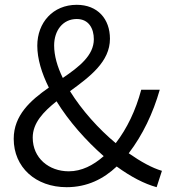

<svg xmlns="http://www.w3.org/2000/svg" viewBox="-20 -765 710 798"><path d="M257 13C342 13 410 -21 465 -73C524 -30 580 -1 631 13L653 -55C612 -67 565 -93 515 -128C573 -204 616 -294 644 -392H567C544 -306 508 -231 461 -170C390 -229 320 -307 271 -386C353 -446 437 -508 437 -604C437 -686 386 -745 299 -745C200 -745 135 -671 135 -575C135 -521 153 -461 183 -401C107 -348 37 -286 37 -188C37 -70 128 13 257 13ZM411 -116C368 -78 319 -53 266 -53C183 -53 116 -108 116 -193C116 -254 160 -300 215 -344C266 -261 337 -181 411 -116ZM241 -441C218 -488 205 -534 205 -576C205 -638 241 -686 299 -686C350 -686 370 -645 370 -602C370 -535 310 -488 241 -441Z"/></svg>

Font: Noto Sans CJK SC DemiLight
Style: Regular
Weight: 350
Designer: Ryoko NISHIZUKA 西塚涼子 (kana, bopomofo & ideographs); Paul D. Hunt (Latin, Greek & Cyrillic); Sandoll Communications 산돌커뮤니
Foundry: Adobe
Version: Version 2.004;hotconv 1.0.118;makeotfexe 2.5.65603